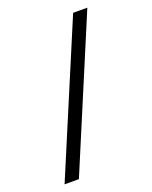

<svg xmlns="http://www.w3.org/2000/svg" viewBox="-129 -747 649 819"><g transform="rotate(-20 195.0 -337.5)"><path d="M20.5 0 305 -675H369.5L85.5 0Z"/></g></svg>

Font: Newsreader 24pt ExtraBold
Style: Regular
Weight: 800
Designer: Hugues Gentile
Foundry: Production Type
Version: Version 1.003